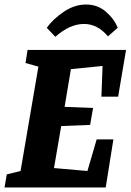

<svg xmlns="http://www.w3.org/2000/svg" viewBox="-34 -830 578 850"><path d="M489 -402H415L420 -538L280 -524L252 -357L378 -352L365 -277L237 -272L205 -86L353 -73L394 -213H468L434 0H-14L-4 -58L57 -73L136 -535L79 -551L88 -609H524ZM347 -810Q398 -810 435 -778Q472 -746 487 -707L444 -669Q398 -724 338 -724Q275 -724 211 -667L173 -707Q201 -746 248.5 -778Q296 -810 347 -810Z"/></svg>

Font: Grenze
Style: Bold Italic
Weight: 700
Italic angle: -10°
Designer: Renata Polastri
Foundry: Omnibus-Type
Version: Version 1.002; ttfautohint (v1.8)